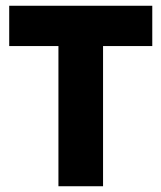

<svg xmlns="http://www.w3.org/2000/svg" viewBox="-20 -647 561 667"><path d="M509 -487H338V0H183V-487H12V-627H509Z"/></svg>

Font: Blinker
Style: Regular
Weight: 400
Designer: Juergen Huber
Foundry: supertype
Version: 1.017